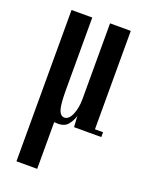

<svg xmlns="http://www.w3.org/2000/svg" viewBox="-145 -595 697 914"><g transform="rotate(20 203.5 -138.0)"><path d="M180 11Q170 11 161 10V246.5H56V-520H161V-154Q161 -78.5 170.2 -52.8Q179.5 -27 198.5 -27Q221.5 -27 235.8 -61Q250 -95 250 -139V-523H355V-24.5H396V0H258L254.5 -56Q249.5 -35 232.5 -12Q215.5 11 180 11Z"/></g></svg>

Font: Imbue 50pt SemiBold
Style: Regular
Weight: 600
Designer: Tyler Finck
Foundry: Etcetera Type Company
Version: Version 1.102; ttfautohint (v1.8.3)